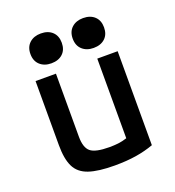

<svg xmlns="http://www.w3.org/2000/svg" viewBox="-135 -840 870 956"><g transform="rotate(-20 300.0 -362.0)"><path d="M311 10Q224 10 174 -7Q124 -24 103.5 -65.5Q83 -107 83 -180V-520H191V-186Q191 -128 217 -106.5Q243 -85 316 -85Q342 -85 363.5 -87.5Q385 -90 410 -98V-520H518V-22Q474 -6 424 2Q374 10 311 10ZM188 -576Q151 -576 128 -597Q105 -618 105 -655Q105 -692 128 -713Q151 -734 188 -734Q226 -734 248.5 -713Q271 -692 271 -655Q271 -618 248.5 -597Q226 -576 188 -576ZM412 -576Q375 -576 352 -597Q329 -618 329 -655Q329 -692 352 -713Q375 -734 412 -734Q450 -734 472.5 -713Q495 -692 495 -655Q495 -618 472.5 -597Q450 -576 412 -576Z"/></g></svg>

Font: M PLUS Code Latin 60 Medium
Style: Regular
Weight: 500
Width: 7
Monospace: yes
Designer: Coji Morishita
Foundry: UNDERFOREST DESIGN
Version: Version 1.005; ttfautohint (v1.8.3)